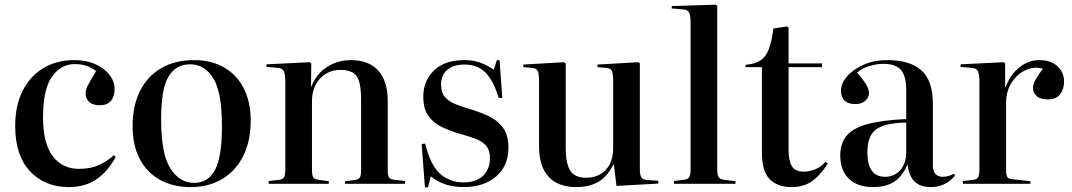

<svg xmlns="http://www.w3.org/2000/svg" viewBox="-20 -786 4585 821"><path d="M274 14Q172 14 108.5 -53.5Q45 -121 45 -247Q45 -334 76.5 -397Q108 -460 165 -494.5Q222 -529 297 -529Q350 -529 389 -511Q428 -493 449 -465Q470 -437 470 -405Q470 -375 455 -355.5Q440 -336 406 -336Q377 -336 361.5 -350Q346 -364 346 -387Q346 -403 357 -423.5Q368 -444 391 -482Q353 -512 300 -512Q241 -512 202.5 -458.5Q164 -405 164 -283Q164 -174 205 -119Q246 -64 317 -64Q368 -64 403.5 -80.5Q439 -97 466 -122L475 -115Q440 -51 391.5 -18.5Q343 14 274 14Z M795 14Q720 14 664 -17Q608 -48 577.5 -106.5Q547 -165 547 -246Q547 -334 579 -397.5Q611 -461 670 -495Q729 -529 810 -529Q883 -529 937.5 -498Q992 -467 1022 -409Q1052 -351 1052 -270Q1052 -183 1020 -119Q988 -55 930 -20.5Q872 14 795 14ZM811 -4Q869 -4 899 -58.5Q929 -113 929 -247Q929 -390 892.5 -450.5Q856 -511 792 -511Q732 -511 700.5 -458.5Q669 -406 669 -275Q669 -129 708 -66.5Q747 -4 811 -4Z M1129 0V-12L1174 -17Q1190 -19 1195 -28.5Q1200 -38 1200 -65V-435Q1200 -469 1193.5 -482Q1187 -495 1165 -496L1119 -500L1120 -511L1305 -520L1311 -515L1310 -415H1311Q1334 -472 1379.5 -500.5Q1425 -529 1480 -529Q1557 -529 1597.5 -484Q1638 -439 1638 -354V-58Q1638 -35 1643.5 -27Q1649 -19 1668 -17L1712 -12V0H1455V-11L1495 -16Q1513 -18 1518.5 -26.5Q1524 -35 1524 -58V-360Q1524 -432 1505.5 -459.5Q1487 -487 1435 -487Q1383 -487 1348.5 -450Q1314 -413 1314 -353V-61Q1314 -38 1318.5 -29Q1323 -20 1338 -18L1386 -11V0Z M1797 15 1783 -170 1798 -172Q1821 -78 1863 -42Q1905 -6 1963 -6Q2015 -6 2045 -34Q2075 -62 2075 -110Q2075 -144 2058.5 -163Q2042 -182 2012.5 -193Q1983 -204 1946 -214Q1908 -225 1872 -241.5Q1836 -258 1813 -288.5Q1790 -319 1790 -373Q1790 -440 1835.5 -484.5Q1881 -529 1965 -529Q2009 -529 2039.5 -516Q2070 -503 2091 -488L2105 -529H2116L2128 -367L2112 -368Q2092 -437 2058 -473.5Q2024 -510 1966 -510Q1919 -510 1892.5 -487.5Q1866 -465 1866 -424Q1866 -389 1883.5 -370Q1901 -351 1929.5 -340Q1958 -329 1991 -319Q2032 -307 2069.5 -289.5Q2107 -272 2130.5 -240.5Q2154 -209 2154 -155Q2154 -76 2101 -31Q2048 14 1962 14Q1923 14 1888 3.5Q1853 -7 1822 -32L1810 15Z M2444 14Q2367 14 2326 -30Q2285 -74 2285 -161V-437Q2285 -471 2279 -483Q2273 -495 2252 -496L2217 -499L2218 -510L2392 -520L2399 -515V-155Q2399 -86 2418.5 -56Q2438 -26 2486 -26Q2538 -26 2570 -59.5Q2602 -93 2602 -154V-437Q2602 -470 2596.5 -482.5Q2591 -495 2570 -496L2535 -499V-510L2710 -520L2716 -515V-63Q2716 -38 2722.5 -27.5Q2729 -17 2749 -16L2795 -13V-1L2616 9L2605 -83H2603Q2576 -29 2537 -7.5Q2498 14 2444 14Z M2862 0V-12L2903 -17Q2922 -19 2927.5 -29Q2933 -39 2933 -66V-688Q2933 -720 2926.5 -732.5Q2920 -745 2898 -746L2852 -750L2853 -760L3040 -766L3047 -761V-63Q3047 -39 3052.5 -29Q3058 -19 3078 -17L3125 -11V0Z M3365 14Q3305 14 3271.5 -19.5Q3238 -53 3238 -134V-499H3168V-509Q3208 -512 3231.5 -527.5Q3255 -543 3267.5 -576Q3280 -609 3287 -664L3345 -673L3352 -668V-515H3495V-499H3352V-145Q3352 -99 3366 -75.5Q3380 -52 3417 -52Q3441 -52 3466 -62Q3491 -72 3510 -94L3520 -87Q3489 -38 3453.5 -12Q3418 14 3365 14Z M3713 14Q3647 14 3610 -21.5Q3573 -57 3573 -121Q3573 -172 3599 -204.5Q3625 -237 3686.5 -254.5Q3748 -272 3855 -277V-401Q3855 -461 3832.5 -487Q3810 -513 3758 -513Q3726 -513 3694 -502.5Q3662 -492 3645 -475Q3675 -441 3685.5 -421Q3696 -401 3696 -388Q3696 -370 3680.5 -355.5Q3665 -341 3637 -341Q3606 -341 3591 -356Q3576 -371 3576 -398Q3576 -430 3602.5 -460Q3629 -490 3673.5 -509.5Q3718 -529 3773 -529Q3871 -529 3920 -485Q3969 -441 3969 -343V-80Q3969 -53 3980.5 -41.5Q3992 -30 4011 -30Q4034 -30 4059 -43L4064 -35Q4040 -7 4013.5 3.5Q3987 14 3961 14Q3914 14 3890 -10.5Q3866 -35 3861 -83Q3837 -29 3801.5 -7.5Q3766 14 3713 14ZM3765 -30Q3805 -30 3830 -59Q3855 -88 3855 -135V-262Q3764 -260 3726.5 -233Q3689 -206 3689 -134Q3689 -30 3765 -30Z M4097 0V-12L4142 -17Q4158 -19 4163 -29Q4168 -39 4168 -65V-435Q4168 -469 4161.5 -482Q4155 -495 4133 -496L4087 -500L4088 -511L4273 -520L4278 -515V-413H4280Q4301 -469 4340 -499Q4379 -529 4424 -529Q4473 -529 4501.5 -503Q4530 -477 4530 -437Q4530 -406 4513.5 -383.5Q4497 -361 4460 -361Q4428 -361 4412.5 -375.5Q4397 -390 4397 -409Q4397 -425 4407 -443.5Q4417 -462 4439 -492Q4404 -503 4367.5 -487Q4331 -471 4306.5 -434Q4282 -397 4282 -345V-63Q4282 -40 4286.5 -30.5Q4291 -21 4307 -20L4386 -11V0Z"/></svg>

Font: Literata 72pt Medium
Style: Regular
Weight: 500
Designer: Latin by Veronika Burian and Jose Scaglione. Greek by Irene Vlachou. Cyrillic by Vera Evstafieva.
Foundry: TypeTogether
Version: Version 3.002